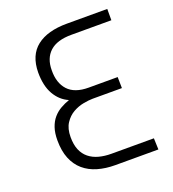

<svg xmlns="http://www.w3.org/2000/svg" viewBox="-128 -796 808 895"><g transform="rotate(-20 276.0 -348.5)"><path d="M505 0H291Q244 0 204.5 -11.5Q165 -23 136.5 -47.5Q108 -72 92.5 -110Q77 -148 77 -201Q77 -237 86 -263.5Q95 -290 111 -308.5Q127 -327 148 -339Q169 -351 192 -359Q150 -377 125.5 -419.5Q101 -462 101 -529Q102 -614 155 -655.5Q208 -697 305 -697H505V-641H307Q235 -641 199.5 -608.5Q164 -576 164 -517Q163 -454 196 -418Q229 -382 298 -382H442L443 -327H298Q279 -327 252 -322Q225 -317 200 -303Q175 -289 157.5 -262.5Q140 -236 140 -194Q140 -156 151 -130Q162 -104 182.5 -87.5Q203 -71 231 -63.5Q259 -56 292 -56H503Z"/></g></svg>

Font: Panefresco 250wt
Style: Regular
Weight: 300
Version: Version 1.000